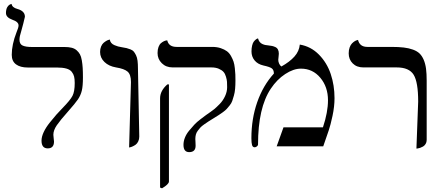

<svg xmlns="http://www.w3.org/2000/svg" viewBox="-20 -766 2308 1005"><path d="M82 -558.1Q82 -535.2 98.4 -527.6Q114.7 -520 147.5 -520H317.4Q339.4 -520 355 -516.1Q370.6 -512.2 381.3 -502.7Q392.1 -493.2 398.4 -481.7Q404.8 -470.2 408.2 -450.4Q411.6 -430.7 412.8 -410.9Q414.1 -391.1 414.1 -360.8Q414.1 -315.4 408.2 -291.3Q402.3 -267.1 388.2 -246.1Q374 -225.1 335.4 -181.6Q295.4 -136.7 277.3 -110.4Q259.3 -84 259.3 -60.5Q259.3 -53.2 261 -41.7Q262.7 -30.3 262.7 -25.4Q262.7 10.7 230 10.7Q197.3 10.7 197.3 -29.8Q197.3 -49.8 208.7 -74.5Q220.2 -99.1 241.2 -125.2Q262.2 -151.4 275.4 -166.3Q288.6 -181.2 307.6 -200.7Q347.7 -241.7 359.4 -264.2Q371.1 -286.6 371.1 -331.5Q371.1 -352.1 367.9 -365.2Q364.7 -378.4 355.5 -390.1Q346.2 -401.9 327.1 -407.2Q308.1 -412.6 277.8 -412.6H125.5Q85.9 -412.6 63.7 -429.2Q41.5 -445.8 41.5 -479Q41.5 -532.7 66.4 -596.7Q77.1 -621.6 77.1 -632.8Q77.1 -651.9 44.9 -662.6Q11.2 -674.8 11.2 -697.8Q11.2 -707 12.9 -714.6Q14.6 -722.2 17.1 -726.8Q19.5 -731.4 22.7 -735.1Q25.9 -738.8 29.1 -740.7Q32.2 -742.7 34.7 -743.7Q37.1 -744.6 39.1 -745.1L40.5 -745.6Q43.5 -726.6 70.8 -719.2Q110.4 -708.5 110.4 -678.2Q110.4 -675.8 101.8 -642.3Q93.3 -608.9 90.8 -601.6Q82 -575.2 82 -558.1Z M655.8 5.9 665.5 -336.4Q665.5 -376 647.9 -391.1Q630.4 -406.2 587.4 -413.1Q549.8 -419.4 526.9 -441.4Q503.9 -463.4 503.9 -494.1Q503.9 -509.8 509 -522.2Q514.2 -534.7 521.7 -541.3Q529.3 -547.9 536.9 -552.2Q544.4 -556.6 549.8 -557.6L554.7 -559.1Q556.2 -548.8 562.5 -541.3Q568.8 -533.7 579.8 -529.3Q590.8 -524.9 597.9 -522.9Q605 -521 616.7 -519Q634.3 -516.1 642.6 -514.2Q650.9 -512.2 662.8 -507.6Q674.8 -502.9 680.4 -495.8Q686 -488.8 691.9 -477.1Q697.8 -465.3 700 -447.8Q702.1 -430.2 702.1 -406.2L709 -51.3Q709 -37.1 703.6 -25.9Q698.2 -14.6 690.4 -9Q682.6 -3.4 674.6 0.2Q666.5 3.9 661.1 4.9Z M828.1 219.7 817.9 215.8V-251Q817.9 -291 856 -324.2H864.3V183.6Q864.3 198.2 828.1 219.7ZM1002.4 -38.1Q1002.4 -35.6 1003.2 -23.4Q1003.9 -11.2 1003.9 -3.4Q1003.9 30.3 970.2 30.3Q940.4 30.3 940.4 -7.8Q940.4 -26.4 947.8 -45.2Q955.1 -64 969.7 -81.8Q984.4 -99.6 997.1 -113.3Q1009.8 -127 1030 -142.3Q1050.3 -157.7 1058.3 -163.6Q1066.4 -169.4 1082 -180.2Q1090.3 -185.5 1101.6 -194.8Q1112.8 -204.1 1129.6 -221.2Q1146.5 -238.3 1157.7 -262Q1168.9 -285.6 1168.9 -309.6Q1168.9 -326.7 1168.2 -337.6Q1167.5 -348.6 1162.8 -364.5Q1158.2 -380.4 1149.9 -389.6Q1141.6 -398.9 1125.5 -406Q1109.4 -413.1 1086.4 -413.1H883.8Q849.1 -413.1 826.9 -435.1Q804.7 -457 804.7 -488.3Q804.7 -506.8 809.8 -520.3Q814.9 -533.7 822.5 -540Q830.1 -546.4 837.6 -550Q845.2 -553.7 850.6 -554.2L855.5 -554.7Q863.3 -520.5 904.3 -520.5H1090.8Q1115.7 -520.5 1135.3 -513.9Q1154.8 -507.3 1167.5 -498Q1180.2 -488.8 1189.2 -472.7Q1198.2 -456.5 1202.6 -443.1Q1207 -429.7 1209.2 -409.2Q1211.4 -388.7 1211.9 -376.2Q1212.4 -363.8 1212.4 -344.2Q1212.4 -320.8 1210.7 -301.3Q1209 -281.7 1204.3 -265.6Q1199.7 -249.5 1195.6 -237.5Q1191.4 -225.6 1182.1 -214.1Q1172.9 -202.6 1166.5 -195.6Q1160.2 -188.5 1146.7 -178.7Q1133.3 -168.9 1125 -163.8Q1116.7 -158.7 1099.6 -147.9Q1080.6 -136.2 1071.8 -130.6Q1063 -125 1049.1 -115.2Q1035.2 -105.5 1028.8 -98.4Q1022.5 -91.3 1015.1 -81.5Q1007.8 -71.8 1005.1 -61Q1002.4 -50.3 1002.4 -38.1Z M1549.3 -532.7Q1607.4 -522.9 1649.4 -480.2Q1691.4 -437.5 1711.2 -378.4Q1731 -319.3 1731 -252Q1731 -208.5 1720.5 -159.4Q1710 -110.4 1700.7 -83.5L1671.9 0H1428.2L1463.9 -99.6H1670.4Q1696.8 -178.7 1696.8 -241.2Q1696.8 -311 1656.7 -358.9Q1616.7 -406.7 1555.2 -406.7Q1516.1 -406.7 1472.9 -378.4Q1429.7 -350.1 1397.5 -301.8Q1330.6 -202.1 1330.6 -8.8Q1330.6 -4.9 1325 0Q1319.3 4.9 1313 4.9Q1302.7 4.9 1299.3 -6.6Q1295.9 -18.1 1295.9 -42.5Q1295.9 -144 1326.4 -231.2Q1356.9 -318.4 1413.6 -380.9Q1413.6 -399.9 1402.8 -408Q1392.1 -416 1358.4 -423.3Q1328.6 -430.2 1312.5 -450Q1296.4 -469.7 1296.4 -496.6Q1296.4 -514.2 1299.8 -527.8Q1303.2 -541.5 1308.3 -548.1Q1313.5 -554.7 1318.6 -558.8Q1323.7 -563 1327.1 -564L1330.6 -564.9Q1333.5 -553.7 1339.4 -546.4Q1345.2 -539.1 1353.8 -535.4Q1362.3 -531.7 1368.7 -530.5Q1375 -529.3 1384.8 -528.3Q1397 -526.9 1404.3 -525.4Q1411.6 -523.9 1420.9 -519.8Q1430.2 -515.6 1434.8 -506.8Q1439.5 -498 1439.5 -484.9Q1439.5 -476.1 1438 -467.5Q1436.5 -459 1436.5 -453.1Q1436.5 -442.9 1441.2 -432.6Q1445.8 -422.4 1453.1 -418Q1496.6 -442.4 1521.2 -470Q1545.9 -497.6 1549.3 -532.7Z M2159.7 11.7 2168.9 -234.4Q2168.9 -335.9 2145.3 -374.5Q2121.6 -413.1 2056.6 -413.1H1881.8Q1847.2 -413.1 1826.2 -434.1Q1805.2 -455.1 1805.2 -486.8Q1805.2 -504.4 1810.3 -518.1Q1815.4 -531.7 1822.5 -538.8Q1829.6 -545.9 1836.7 -550.3Q1843.8 -554.7 1849.1 -555.7L1854 -557.1Q1862.8 -520.5 1902.8 -520.5H2028.8Q2066.4 -520.5 2093.3 -517.3Q2120.1 -514.2 2141.6 -506.3Q2163.1 -498.5 2176 -486.1Q2189 -473.6 2197.8 -453.1Q2206.5 -432.6 2210 -406.5Q2213.4 -380.4 2213.4 -343.8V-33.2Q2213.4 -21.5 2207.8 -12.5Q2202.1 -3.4 2194.3 1Q2186.5 5.4 2178.7 8.1Q2170.9 10.7 2165.5 11.2Z"/></svg>

Font: Libertinage
Style: f
Weight: 400
Designer: OSP
Foundry: OSP
Version: Version 1.0; 2008; OFL relea